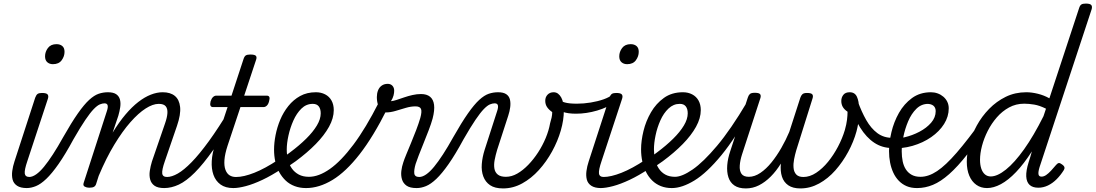

<svg xmlns="http://www.w3.org/2000/svg" viewBox="-20 -1035 6128 1074"><path d="M130 17Q95 17 75.5 4Q56 -9 50.5 -30.5Q45 -52 48.5 -78.5Q52 -105 61 -132L177 -489Q183 -505 191 -510Q199 -515 215 -515Q239 -515 246 -507Q253 -499 248 -483L133 -134Q116 -84 118.5 -64.5Q121 -45 146 -45Q159 -45 164.5 -35.5Q170 -26 168.5 -14Q167 -2 157.5 7.5Q148 17 130 17ZM276 -676Q257 -676 244.5 -687Q232 -698 232 -720Q232 -745 248 -766.5Q264 -788 296 -788Q316 -788 328.5 -777.5Q341 -767 341 -745Q341 -720 325 -698Q309 -676 276 -676Z M129 17Q115 17 110.5 7.5Q106 -2 109.5 -14Q113 -26 122 -35.5Q131 -45 143 -45Q161 -45 182 -59.5Q203 -74 226 -102Q249 -130 276 -171.5Q303 -213 333 -267Q380 -350 415.5 -400.5Q451 -451 479 -476.5Q507 -502 532 -510.5Q557 -519 584 -519Q594 -519 596.5 -509.5Q599 -500 595.5 -488Q592 -476 584 -466.5Q576 -457 565 -457Q553 -457 538.5 -451Q524 -445 504.5 -425Q485 -405 457.5 -364.5Q430 -324 391 -256Q345 -171 307.5 -117.5Q270 -64 239 -34.5Q208 -5 181 6Q154 17 129 17Z M899 17Q863 17 844.5 4Q826 -9 820 -31Q814 -53 818 -79.5Q822 -106 830 -132L903 -344Q915 -378 916.5 -402.5Q918 -427 907 -440.5Q896 -454 868 -454Q835 -454 794.5 -428Q754 -402 709.5 -351.5Q665 -301 619.5 -226Q574 -151 532 -51L518 -7Q515 4 506.5 9.5Q498 15 479 15Q465 15 454 9Q443 3 448 -12L578 -414Q585 -435 582 -446Q579 -457 564 -457Q553 -457 548.5 -466.5Q544 -476 546.5 -488Q549 -500 558.5 -509.5Q568 -519 583 -519Q614 -519 630 -508Q646 -497 651 -478Q656 -459 652.5 -435.5Q649 -412 642 -388L610 -293Q646 -352 682 -394.5Q718 -437 753.5 -464.5Q789 -492 823.5 -505.5Q858 -519 890 -519Q933 -519 958 -498.5Q983 -478 987.5 -436.5Q992 -395 970 -331L902 -133Q885 -84 887.5 -64.5Q890 -45 915 -45Q927 -45 932.5 -35.5Q938 -26 936.5 -14Q935 -2 925.5 7.5Q916 17 899 17Z M898 17Q886 17 880 7.5Q874 -2 875.5 -14Q877 -26 886.5 -35.5Q896 -45 914 -45Q941 -45 975 -64.5Q1009 -84 1052 -128Q1095 -172 1148.5 -245.5Q1202 -319 1267 -427Q1274 -439 1286 -437.5Q1298 -436 1305 -426.5Q1312 -417 1304 -405Q1232 -280 1174.5 -198.5Q1117 -117 1069.5 -69.5Q1022 -22 980.5 -2.5Q939 17 898 17Z M1285 17Q1241 17 1213.5 -3Q1186 -23 1174 -57Q1162 -91 1164.5 -134.5Q1167 -178 1183 -225L1253 -436H1171Q1161 -436 1157.5 -444Q1154 -452 1158 -468Q1163 -484 1171.5 -492Q1180 -500 1190 -500H1275L1342 -704Q1347 -720 1355 -725Q1363 -730 1380 -730Q1405 -730 1411.5 -722.5Q1418 -715 1412 -699L1346 -500H1472Q1483 -500 1486.5 -492.5Q1490 -485 1485 -468Q1481 -452 1472.5 -444Q1464 -436 1454 -436H1325L1253 -220Q1238 -174 1235.5 -140.5Q1233 -107 1241 -85.5Q1249 -64 1264 -54.5Q1279 -45 1299 -45Q1311 -45 1317 -35.5Q1323 -26 1321.5 -14Q1320 -2 1311 7.5Q1302 17 1285 17Z M1285 17Q1269 17 1263.5 7.5Q1258 -2 1261.5 -14Q1265 -26 1275.5 -35.5Q1286 -45 1301 -45Q1343 -45 1402.5 -68.5Q1462 -92 1536 -141Q1546 -148 1554 -144Q1562 -140 1566.5 -130Q1571 -120 1569 -109Q1567 -98 1558 -92Q1499 -53 1448 -29Q1397 -5 1355.5 6Q1314 17 1285 17Z M1536 -136Q1554 -147 1570.5 -159Q1587 -171 1603 -183Q1654 -221 1692.5 -259Q1731 -297 1752.5 -333Q1774 -369 1774 -401Q1774 -426 1763 -440Q1752 -454 1730 -454Q1718 -454 1712.5 -464Q1707 -474 1708.5 -487Q1710 -500 1720 -509.5Q1730 -519 1747 -519Q1776 -519 1799 -507Q1822 -495 1834.5 -472.5Q1847 -450 1847 -419Q1847 -374 1820.5 -326Q1794 -278 1746.5 -229.5Q1699 -181 1634 -133Q1617 -121 1598.5 -108.5Q1580 -96 1562 -84Z M1692 17Q1657 17 1628 6Q1599 -5 1578 -25Q1557 -45 1542 -72Q1527 -99 1520 -131Q1513 -163 1513 -198Q1513 -236 1521.5 -279.5Q1530 -323 1547.5 -365Q1565 -407 1593 -442Q1621 -477 1659 -498Q1697 -519 1747 -519Q1759 -519 1764.5 -509.5Q1770 -500 1768 -487Q1766 -474 1756 -464Q1746 -454 1729 -454Q1693 -454 1666 -427.5Q1639 -401 1621 -360.5Q1603 -320 1593.5 -276.5Q1584 -233 1584 -199Q1584 -168 1591 -140.5Q1598 -113 1613 -92Q1628 -71 1651.5 -58.5Q1675 -46 1708 -46Q1763 -46 1825.5 -90Q1888 -134 1957 -226Q2026 -318 2099 -462Q2102 -468 2111 -467Q2120 -466 2130 -460Q2140 -454 2146 -445Q2152 -436 2147 -428Q2068 -270 1991.5 -172Q1915 -74 1840 -28.5Q1765 17 1692 17Z M2310 17Q2273 17 2254 3.5Q2235 -10 2228.5 -32Q2222 -54 2225 -79Q2228 -104 2236 -127Q2241 -143 2253 -172Q2265 -201 2279.5 -236Q2294 -271 2308 -307.5Q2322 -344 2331 -375Q2341 -411 2335 -425.5Q2329 -440 2304 -440Q2278 -440 2249.5 -431.5Q2221 -423 2192.5 -414.5Q2164 -406 2138 -406Q2123 -406 2112 -417.5Q2101 -429 2094.5 -448.5Q2088 -468 2088 -492Q2088 -512 2094.5 -529Q2101 -546 2115 -556Q2129 -566 2149 -566Q2165 -566 2175 -555.5Q2185 -545 2185 -527Q2185 -516 2181.5 -501.5Q2178 -487 2167 -469Q2180 -470 2198.5 -476Q2217 -482 2240 -490Q2263 -498 2287.5 -503.5Q2312 -509 2335 -509Q2367 -509 2385.5 -494Q2404 -479 2408 -449Q2412 -419 2400 -372Q2392 -343 2378 -306.5Q2364 -270 2349 -233Q2334 -196 2322 -165Q2310 -134 2305 -118Q2295 -84 2297.5 -64.5Q2300 -45 2326 -45Q2338 -45 2343 -35.5Q2348 -26 2346 -14Q2344 -2 2335 7.5Q2326 17 2310 17Z M2311 17Q2297 17 2292.5 7.5Q2288 -2 2291.5 -14Q2295 -26 2304 -35.5Q2313 -45 2325 -45Q2343 -45 2364 -59.5Q2385 -74 2408 -102Q2431 -130 2458 -171.5Q2485 -213 2515 -267Q2562 -350 2597.5 -400.5Q2633 -451 2661 -476.5Q2689 -502 2714 -510.5Q2739 -519 2766 -519Q2776 -519 2778.5 -509.5Q2781 -500 2777.5 -488Q2774 -476 2766 -466.5Q2758 -457 2747 -457Q2735 -457 2720.5 -451Q2706 -445 2686.5 -425Q2667 -405 2639.5 -364.5Q2612 -324 2573 -256Q2527 -171 2489.5 -117.5Q2452 -64 2421 -34.5Q2390 -5 2363 6Q2336 17 2311 17Z M2794 19Q2748 19 2721.5 1Q2695 -17 2683.5 -48Q2672 -79 2675 -117.5Q2678 -156 2691 -197L2761 -414Q2768 -435 2765 -446Q2762 -457 2747 -457Q2736 -457 2731.5 -466.5Q2727 -476 2729.5 -488Q2732 -500 2741.5 -509.5Q2751 -519 2766 -519Q2796 -519 2812 -508Q2828 -497 2832.5 -478Q2837 -459 2834 -435.5Q2831 -412 2823 -388L2761 -197Q2752 -167 2747 -140.5Q2742 -114 2745.5 -92.5Q2749 -71 2764.5 -58.5Q2780 -46 2810 -46Q2842 -46 2873.5 -64Q2905 -82 2935 -113Q2965 -144 2990 -182.5Q3015 -221 3032.5 -263Q3050 -305 3057 -345Q3062 -361 3065.5 -377Q3069 -393 3069 -408Q3049 -422 3039.5 -437Q3030 -452 3030 -471Q3030 -492 3043 -505.5Q3056 -519 3077 -519Q3091 -519 3101.5 -511Q3112 -503 3119.5 -489.5Q3127 -476 3130.5 -457Q3134 -438 3134 -416Q3134 -364 3117 -305Q3100 -246 3068.5 -188.5Q3037 -131 2994.5 -84Q2952 -37 2901 -9Q2850 19 2794 19Z M3202 -399Q3157 -399 3129 -409Q3101 -419 3074 -439Q3064 -446 3064 -455.5Q3064 -465 3069.5 -473Q3075 -481 3083 -484.5Q3091 -488 3098 -482Q3115 -469 3139 -462Q3163 -455 3207 -455Q3245 -455 3284.5 -461.5Q3324 -468 3356.5 -479.5Q3389 -491 3404 -505Q3412 -513 3420.5 -506.5Q3429 -500 3430.5 -487.5Q3432 -475 3419 -464Q3380 -434 3320 -416.5Q3260 -399 3202 -399Z M3342 17Q3307 17 3287.5 4Q3268 -9 3262.5 -30.5Q3257 -52 3260.5 -78.5Q3264 -105 3273 -132L3389 -489Q3395 -505 3403 -510Q3411 -515 3427 -515Q3451 -515 3458 -507Q3465 -499 3460 -483L3345 -134Q3328 -84 3330.5 -64.5Q3333 -45 3358 -45Q3371 -45 3376.5 -35.5Q3382 -26 3380.5 -14Q3379 -2 3369.5 7.5Q3360 17 3342 17ZM3488 -676Q3469 -676 3456.5 -687Q3444 -698 3444 -720Q3444 -745 3460 -766.5Q3476 -788 3508 -788Q3528 -788 3540.5 -777.5Q3553 -767 3553 -745Q3553 -720 3537 -698Q3521 -676 3488 -676Z M3339 17Q3323 17 3317.5 7.5Q3312 -2 3315.5 -14Q3319 -26 3329.5 -35.5Q3340 -45 3355 -45Q3397 -45 3456.5 -68.5Q3516 -92 3590 -141Q3600 -148 3608 -144Q3616 -140 3620.5 -130Q3625 -120 3623 -109Q3621 -98 3612 -92Q3553 -53 3502 -29Q3451 -5 3409.5 6Q3368 17 3339 17Z M3589 -136Q3607 -147 3623.5 -159Q3640 -171 3656 -183Q3707 -221 3745.5 -259Q3784 -297 3805.5 -333Q3827 -369 3827 -401Q3827 -426 3816 -440Q3805 -454 3783 -454Q3771 -454 3765.5 -464Q3760 -474 3761.5 -487Q3763 -500 3773 -509.5Q3783 -519 3800 -519Q3829 -519 3852 -507Q3875 -495 3887.5 -472.5Q3900 -450 3900 -419Q3900 -374 3873.5 -326Q3847 -278 3799.5 -229.5Q3752 -181 3687 -133Q3670 -121 3651.5 -108.5Q3633 -96 3615 -84Z M3738 17Q3704 17 3676.5 6Q3649 -5 3628.5 -25Q3608 -45 3594 -72.5Q3580 -100 3573 -132Q3566 -164 3566 -200Q3566 -247 3579.5 -302.5Q3593 -358 3621.5 -407Q3650 -456 3694 -487.5Q3738 -519 3800 -519Q3812 -519 3817.5 -509.5Q3823 -500 3821 -487Q3819 -474 3809 -464Q3799 -454 3782 -454Q3747 -454 3719.5 -428Q3692 -402 3674 -361.5Q3656 -321 3647 -277.5Q3638 -234 3638 -200Q3638 -169 3644.5 -141.5Q3651 -114 3665 -92.5Q3679 -71 3701.5 -58.5Q3724 -46 3756 -46Q3795 -46 3854.5 -87Q3914 -128 3991 -219.5Q4068 -311 4158 -463Q4163 -471 4172 -466.5Q4181 -462 4187.5 -453Q4194 -444 4189 -436Q4097 -266 4015.5 -167Q3934 -68 3864.5 -25.5Q3795 17 3738 17Z M4152 19Q4112 19 4088 2.5Q4064 -14 4054.5 -43.5Q4045 -73 4048 -111Q4051 -149 4065 -190L4163 -489Q4167 -502 4174.5 -509Q4182 -516 4202 -516Q4226 -516 4232 -508Q4238 -500 4233 -485L4131 -172Q4120 -138 4118 -109Q4116 -80 4127.5 -63Q4139 -46 4169 -46Q4201 -46 4233.5 -68Q4266 -90 4295.5 -126.5Q4325 -163 4350.5 -207.5Q4376 -252 4395 -297L4457 -489Q4461 -501 4468.5 -508Q4476 -515 4494 -515Q4518 -515 4524 -507Q4530 -499 4525 -484L4434 -194Q4427 -170 4422 -144.5Q4417 -119 4419 -96Q4421 -73 4434 -59Q4447 -45 4474 -45Q4510 -45 4545.5 -68.5Q4581 -92 4612 -130Q4643 -168 4667.5 -214.5Q4692 -261 4706 -308Q4715 -340 4718 -365Q4721 -390 4721 -410Q4702 -423 4694 -437.5Q4686 -452 4686 -470Q4686 -490 4697.5 -504.5Q4709 -519 4733 -519Q4762 -519 4773.5 -493.5Q4785 -468 4785 -430Q4787 -412 4786 -391Q4785 -370 4781 -346.5Q4777 -323 4771 -300Q4755 -242 4724.5 -185.5Q4694 -129 4653 -82.5Q4612 -36 4562 -8.5Q4512 19 4457 19Q4415 19 4389.5 1.5Q4364 -16 4354 -47Q4344 -78 4348 -120Q4322 -78 4291 -47Q4260 -16 4225.5 1.5Q4191 19 4152 19Z M4971 -207Q4915 -207 4870.5 -236.5Q4826 -266 4791.5 -321.5Q4757 -377 4731 -454Q4726 -470 4736 -479.5Q4746 -489 4759.5 -487.5Q4773 -486 4778 -469Q4799 -410 4825.5 -363.5Q4852 -317 4887.5 -290.5Q4923 -264 4971 -264Q4980 -264 4985 -255.5Q4990 -247 4990 -235.5Q4990 -224 4985 -215.5Q4980 -207 4971 -207Z M4961 -262Q4996 -257 5039.5 -267Q5083 -277 5123 -298Q5163 -319 5188.5 -348.5Q5214 -378 5214 -413Q5214 -433 5201.5 -443.5Q5189 -454 5166 -454Q5154 -454 5149.5 -464Q5145 -474 5147.5 -487Q5150 -500 5160 -509.5Q5170 -519 5187 -519Q5207 -519 5225 -512.5Q5243 -506 5257 -494Q5271 -482 5279 -465.5Q5287 -449 5287 -429Q5287 -383 5261 -341.5Q5235 -300 5189 -268Q5143 -236 5084 -219Q5025 -202 4961 -206Z M5110 17Q5077 17 5052 6.5Q5027 -4 5008 -23.5Q4989 -43 4977 -69Q4965 -95 4959 -125.5Q4953 -156 4953 -190Q4953 -239 4966.5 -296Q4980 -353 5008.5 -403.5Q5037 -454 5081.5 -486.5Q5126 -519 5188 -519Q5200 -519 5204 -509.5Q5208 -500 5205 -487Q5202 -474 5193 -464Q5184 -454 5172 -454Q5134 -454 5106 -426.5Q5078 -399 5060 -356.5Q5042 -314 5033 -269Q5024 -224 5024 -189Q5024 -158 5029.5 -132Q5035 -106 5047.5 -87Q5060 -68 5080 -57Q5100 -46 5129 -46Q5174 -46 5222 -78Q5270 -110 5331.5 -181Q5393 -252 5478 -370Q5483 -377 5493.5 -372Q5504 -367 5511 -359Q5518 -351 5514 -345Q5446 -242 5391.5 -172.5Q5337 -103 5289.5 -61Q5242 -19 5198.5 -1Q5155 17 5110 17Z M5501 17Q5467 17 5441.5 -1Q5416 -19 5402 -52Q5388 -85 5388 -130Q5388 -176 5402 -229Q5416 -282 5444 -333Q5472 -384 5513 -426Q5554 -468 5606 -493.5Q5658 -519 5721 -519Q5751 -519 5785.5 -510.5Q5820 -502 5850 -485L6016 -989Q6021 -1005 6029 -1010Q6037 -1015 6054 -1015Q6078 -1015 6084.5 -1006.5Q6091 -998 6086 -982L5795 -100Q5787 -74 5789 -60.5Q5791 -47 5806 -47Q5819 -47 5832 -56Q5845 -65 5859 -80Q5873 -95 5888 -113Q5896 -122 5902.5 -123Q5909 -124 5918 -117Q5932 -108 5934 -100Q5936 -92 5931 -84Q5913 -55 5890.5 -32.5Q5868 -10 5842 2.5Q5816 15 5788 15Q5756 15 5739 -1Q5722 -17 5720.5 -48.5Q5719 -80 5734 -128Q5739 -143 5743.5 -158Q5748 -173 5752 -188Q5707 -118 5663.5 -72.5Q5620 -27 5579 -5Q5538 17 5501 17ZM5462 -141Q5462 -113 5469 -92Q5476 -71 5489.5 -59.5Q5503 -48 5522 -48Q5559 -48 5607 -86.5Q5655 -125 5708.5 -200Q5762 -275 5817 -385L5831 -427Q5795 -445 5765 -450Q5735 -455 5709 -455Q5663 -455 5624.5 -434Q5586 -413 5556 -378.5Q5526 -344 5505 -302.5Q5484 -261 5473 -219Q5462 -177 5462 -141Z"/></svg>

Font: Playwrite US Trad Light
Style: Regular
Weight: 300
Designer: Veronika Burian, José Scaglione
Foundry: TypeTogether
Version: Version 1.003